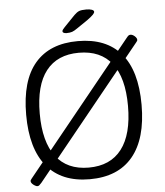

<svg xmlns="http://www.w3.org/2000/svg" viewBox="-59 -916 848 986"><g transform="rotate(-5 365.5 -423.0)"><path d="M93 18Q89 18 81 13.5Q73 9 67 2.5Q61 -4 61 -11Q61 -14 63.5 -17.5Q66 -21 69 -25L617 -701Q624 -710 628 -712.5Q632 -715 638 -715Q644 -715 651 -711Q658 -707 664 -700Q670 -693 670 -686Q670 -682 667.5 -679Q665 -676 663 -673L115 3Q107 12 103 15Q99 18 93 18ZM365 6Q220 6 144 -85.5Q68 -177 68 -352Q68 -528 144 -617Q220 -706 365 -706Q511 -706 587 -617Q663 -528 663 -352Q663 -177 587 -85.5Q511 6 365 6ZM365 -54Q477 -54 535 -130Q593 -206 593 -352Q593 -498 535 -572Q477 -646 365 -646Q254 -646 196 -572Q138 -498 138 -352Q138 -206 196 -130Q254 -54 365 -54ZM311 -752Q302 -752 296.5 -755Q291 -758 291 -763Q291 -767 295 -772.5Q299 -778 305 -784L360 -841Q374 -855 386 -859.5Q398 -864 422 -864Q440 -864 451 -860Q462 -856 462 -849Q462 -843 454 -834.5Q446 -826 423 -809L370 -773Q352 -760 340.5 -756Q329 -752 311 -752Z"/></g></svg>

Font: Asap Light
Style: Regular
Weight: 300
Designer: Pablo Cosgaya
Foundry: Omnibus-Type
Version: Version 3.001